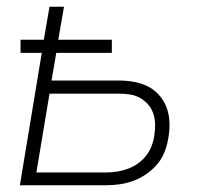

<svg xmlns="http://www.w3.org/2000/svg" viewBox="-20 -550 640 570"><path d="M39 0 104 -393H41V-432H110L127 -530H170L153 -432H312V-393H147L133 -311H333Q355 -311 377.5 -307Q400 -303 419 -293.5Q438 -284 452.5 -267.5Q467 -251 474.5 -231Q482 -211 483 -188Q484 -165 480 -142Q477 -122 469.5 -101.5Q462 -81 448 -64Q434 -47 415.5 -34Q397 -21 377 -13.5Q357 -6 336 -3Q315 0 295 0ZM88 -38H295Q311 -38 327 -40.5Q343 -43 358.5 -48.5Q374 -54 388.5 -64Q403 -74 413.5 -87.5Q424 -101 430 -116.5Q436 -132 438 -148Q441 -165 440.5 -181.5Q440 -198 435 -213Q430 -228 419.5 -240Q409 -252 395.5 -259.5Q382 -267 365.5 -269.5Q349 -272 333 -272H127Z"/></svg>

Font: Iosevka Curly XLtExObl
Style: Regular
Weight: 200
Width: 7
Italic angle: -9°
Monospace: yes
Designer: Belleve Invis
Foundry: Belleve Invis
Version: Version 11.0.1; ttfautohint (v1.8.3)